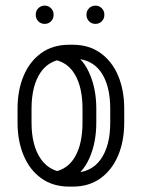

<svg xmlns="http://www.w3.org/2000/svg" viewBox="-20 -676 517 700"><path d="M44 -279.9Q44 -347 66.1 -399.5Q88.2 -452 130.2 -482.4Q172.2 -512.9 233.2 -512.9H244.6Q304.6 -512.9 346.8 -482.4Q389 -452 410.9 -399.5Q432.9 -347 432.9 -279.9V-228.9Q432.9 -162.1 410.8 -109.3Q388.6 -56.5 346.6 -26.1Q304.6 4.4 244.6 4.4H233.2Q172.6 4.4 130.4 -26.1Q88.2 -56.5 66.1 -109.3Q44 -162.1 44 -228.9ZM95 -279.9V-228.9Q95 -144.2 129.7 -95.1Q164.4 -46 233.2 -46H244.6Q312.5 -46 347.2 -95.1Q381.9 -144.2 381.9 -228.9V-279.9Q381.9 -364.9 347.7 -413.7Q313.5 -462.5 244.6 -462.5H233.2Q163.4 -462.5 129.2 -413.7Q95 -364.9 95 -279.9ZM174.4 -458.9 224.4 -493.5Q276.8 -471.9 303.9 -413.5Q331.1 -355.1 331.1 -279.9V-228.9Q331.1 -156.1 306.1 -99.6Q281.1 -43.1 232.8 -18.2L174.8 -49.2Q227.2 -58.1 254 -105.3Q280.8 -152.5 280.8 -228.9V-279.9Q280.8 -356.4 253.7 -403.4Q226.6 -450.4 174.4 -458.9ZM295.4 -623.5Q295.4 -636.6 304.8 -646.1Q314.2 -655.5 328 -655.5Q341.5 -655.5 350.9 -646.1Q360.4 -636.6 360.4 -623.5V-621.2Q360.4 -607.8 350.9 -598.3Q341.5 -588.9 328 -588.9Q314.2 -588.9 304.8 -598.3Q295.4 -607.8 295.4 -621.2ZM110.4 -623.5Q110.4 -636.6 119.8 -646.1Q129.2 -655.5 143 -655.5Q156.5 -655.5 165.9 -646.1Q175.4 -636.6 175.4 -623.5V-621.2Q175.4 -607.8 165.9 -598.3Q156.5 -588.9 143 -588.9Q129.2 -588.9 119.8 -598.3Q110.4 -607.8 110.4 -621.2Z"/></svg>

Font: Libertine-Super Thin
Style: Regular
Weight: 100
Designer: Bastien Sozeau
Foundry: NBR — Bastien Sozeau
Version: Version 2.003;gftools[0.9.33]